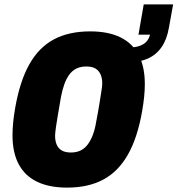

<svg xmlns="http://www.w3.org/2000/svg" viewBox="-20 -843 809 875"><path d="M286 12Q204 12 148.5 -15Q93 -42 65 -95Q37 -148 37 -226Q37 -254 40 -285Q43 -316 49 -350Q70 -472 113.5 -549.5Q157 -627 225.5 -663.5Q294 -700 391 -700Q473 -700 528.5 -673Q584 -646 612 -592.5Q640 -539 640 -460Q640 -433 637 -402.5Q634 -372 628 -338Q607 -216 563 -138.5Q519 -61 450.5 -24.5Q382 12 286 12ZM303 -148Q329 -148 348 -157.5Q367 -167 380.5 -185.5Q394 -204 403.5 -229.5Q413 -255 418 -286Q428 -338 433 -370Q438 -402 441 -420Q444 -438 445 -447.5Q446 -457 446 -463Q446 -487 438 -504.5Q430 -522 414.5 -531Q399 -540 373 -540Q347 -540 328 -530.5Q309 -521 295.5 -502.5Q282 -484 273 -458.5Q264 -433 258 -402Q249 -350 243.5 -317.5Q238 -285 235.5 -267Q233 -249 232 -240Q231 -231 231 -224Q231 -201 238.5 -183.5Q246 -166 262 -157Q278 -148 303 -148ZM562 -558 574 -627Q608 -627 632 -641Q656 -655 664 -685H611L635 -823H769L750 -718Q741 -664 716.5 -628.5Q692 -593 653.5 -576Q615 -559 562 -558Z"/></svg>

Font: Archivo Condensed Black
Style: Italic
Weight: 900
Width: 3
Italic angle: -10°
Designer: Hector Gatti
Foundry: Omnibus-Type
Version: Version 2.001